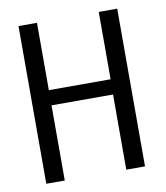

<svg xmlns="http://www.w3.org/2000/svg" viewBox="-73 -685 647 747"><g transform="rotate(-10 250.0 -311.5)"><path d="M50 0H123V-297H366V0H440V-623H367V-357H123V-623H50Z"/></g></svg>

Font: Inconsolata Thin
Style: Regular
Weight: 100
Monospace: yes
Designer: Raph Levien, Cyreal, Brenton Simpson
Foundry: Raph Levien, Cyreal, Google
Version: Version 3.100